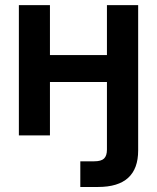

<svg xmlns="http://www.w3.org/2000/svg" viewBox="-20 -536 621 760"><path d="M368.2 204.1H297.9V102.5H353Q380.4 102.5 391.8 91.6Q403.3 80.6 403.3 56.2V-211.4H177.7V0H54.7V-515.6H177.7V-317.9H403.3V-515.6H526.9V59.6Q526.9 204.1 368.2 204.1Z"/></svg>

Font: Inter Display SemiBold
Style: Regular
Weight: 600
Designer: Rasmus Andersson
Foundry: rsms
Version: Version 4.001;git-9221beed3